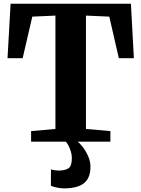

<svg xmlns="http://www.w3.org/2000/svg" viewBox="-20 -763 762 1034"><path d="M278.5 -68.5V-679L154 -673.5L102 -449.5H20.5L37 -743H685L701 -449.5H620L568.5 -673.5L443 -679V-68.5L574.5 -57V0H147.5V-57ZM325 251.5Q307.5 251.5 287.2 247.2Q267 243 254 237.5L254.5 149Q264.5 152.5 277 154Q289.5 155.5 295.5 155.5Q329.5 155.5 348.2 143.8Q367 132 367 87.5Q367 70 361.2 51.8Q355.5 33.5 348 19.5Q340.5 5.5 334.5 0H378.5H398Q409 7.5 425.8 28.8Q442.5 50 455.5 79.8Q468.5 109.5 467 143Q465.5 183 448 207Q430.5 231 399.2 241.2Q368 251.5 325 251.5Z"/></svg>

Font: Merriweather 36pt ExtraBold
Style: Regular
Weight: 800
Designer: Eben Sorkin
Foundry: Eben Sorkin
Version: Version 2.100